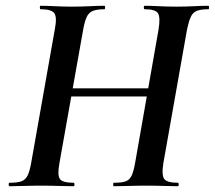

<svg xmlns="http://www.w3.org/2000/svg" viewBox="-20 -645 744 665"><path d="M13 0Q10 0 10 -6Q10 -12 13 -12Q40 -12 54 -17Q68 -22 75.5 -37Q83 -52 88 -81L170 -544Q178 -586 168 -599.5Q158 -613 120 -613Q118 -613 118 -619Q118 -625 120 -625Q143 -625 170.5 -623.5Q198 -622 229 -622Q261 -622 290.5 -623.5Q320 -625 342 -625Q344 -625 344 -619Q344 -613 342 -613Q315 -613 301 -607Q287 -601 280 -585.5Q273 -570 268 -542L186 -81Q178 -38 187.5 -25Q197 -12 235 -12Q238 -12 238 -6Q238 0 235 0Q213 0 184 -1Q155 -2 122 -2Q91 -2 63 -1Q35 0 13 0ZM164 -311 167 -339H550L547 -311ZM374 0Q372 0 372 -6Q372 -12 374 -12Q402 -12 415.5 -17Q429 -22 436 -37Q443 -52 448 -81L529 -542Q536 -584 527.5 -598.5Q519 -613 481 -613Q478 -613 478 -619Q478 -625 481 -625Q503 -625 531.5 -623.5Q560 -622 591 -622Q622 -622 651 -623.5Q680 -625 702 -625Q704 -625 704 -619Q704 -613 702 -613Q676 -613 662 -607.5Q648 -602 641 -587Q634 -572 628 -544L546 -81Q539 -38 549 -25Q559 -12 596 -12Q599 -12 599 -6Q599 0 596 0Q577 0 548 -1Q519 -2 487 -2Q455 -2 426 -1Q397 0 374 0Z"/></svg>

Font: Cormorant Garamond Light
Style: Bold Italic
Weight: 700
Italic angle: -10°
Version: Version 4.001